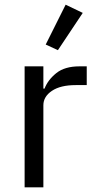

<svg xmlns="http://www.w3.org/2000/svg" viewBox="-20 -799 407 819"><path d="M85 0ZM85 0V-516H165V-421H170Q184 -458 220 -487Q256 -516 319 -516H350V-436H303Q238 -436 201.5 -411.5Q165 -387 165 -350V0ZM227 -585 175 -609 260 -779 333 -744Z"/></svg>

Font: Aneliza
Style: Regular
Weight: 400
Designer: Mike Abbink, Paul van der Laan, Pieter van Rosmalen
Foundry: Bold Monday
Version: Version 3.001;September 8, 2019;FontCreator 11.5.0.2425 64-b